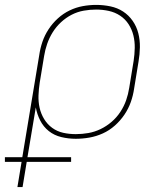

<svg xmlns="http://www.w3.org/2000/svg" viewBox="-62 -558 682 783"><path d="M9 205 26 102H-42V83H29L98 -333Q102 -361 111 -387.5Q120 -414 136 -438.5Q152 -463 174 -483Q196 -503 222 -515.5Q248 -528 275.5 -533Q303 -538 330 -538Q360 -538 388.5 -532Q417 -526 440 -511Q463 -496 479 -473Q495 -450 502 -422.5Q509 -395 508.5 -365.5Q508 -336 503 -307L485 -197Q481 -169 471.5 -142Q462 -115 445.5 -90.5Q429 -66 406.5 -46Q384 -26 357.5 -14Q331 -2 303 3Q275 8 247 8Q217 8 188 1Q159 -6 137 -23.5Q115 -41 102 -66.5Q89 -92 84 -120L50 83H228V102H47L30 205ZM247 -11Q273 -11 298.5 -15.5Q324 -20 348 -31.5Q372 -43 393 -61Q414 -79 429 -102Q444 -125 452.5 -149.5Q461 -174 465 -200L483 -310Q487 -336 487.5 -362.5Q488 -389 482 -413.5Q476 -438 462.5 -459Q449 -480 428 -494Q407 -508 381.5 -513.5Q356 -519 330 -519Q305 -519 279.5 -514.5Q254 -510 230.5 -498Q207 -486 187 -467.5Q167 -449 153 -426.5Q139 -404 130.5 -379.5Q122 -355 118 -330L100 -221Q96 -195 95 -169Q94 -143 99.5 -118.5Q105 -94 118 -72.5Q131 -51 151 -36.5Q171 -22 195.5 -16.5Q220 -11 247 -11Z"/></svg>

Font: Iosevka Curly ThExObl
Style: Regular
Weight: 100
Width: 7
Italic angle: -9°
Monospace: yes
Designer: Belleve Invis
Foundry: Belleve Invis
Version: Version 11.1.0; ttfautohint (v1.8.3)